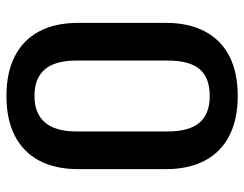

<svg xmlns="http://www.w3.org/2000/svg" viewBox="-101 -648 758 596"><g transform="rotate(-90 278.0 -350.0)"><path d="M278 9Q206 9 155 -17Q104 -43 77.5 -93Q51 -143 51 -214V-486Q51 -558 77.5 -607.5Q104 -657 154.5 -683Q205 -709 278 -709Q351 -709 401.5 -683Q452 -657 478.5 -607.5Q505 -558 505 -486V-214Q505 -143 478.5 -93Q452 -43 401.5 -17Q351 9 278 9ZM278 -78Q335 -78 361.5 -109.5Q388 -141 388 -208V-492Q388 -558 360.5 -590Q333 -622 278 -622Q224 -622 196 -589.5Q168 -557 168 -492V-208Q168 -142 195 -110Q222 -78 278 -78Z"/></g></svg>

Font: Pathway Extreme Condensed SemiBold
Style: Regular
Weight: 600
Width: 3
Version: Version 1.001;gftools[0.9.26]